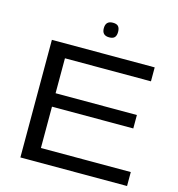

<svg xmlns="http://www.w3.org/2000/svg" viewBox="-126 -995 1021 1104"><g transform="rotate(15 384.5 -443.0)"><path d="M96 0V-700H708V-617H196V-409H680V-329H196V-83H731V0ZM410 -799Q367 -799 367 -842Q367 -886 410 -886Q433 -886 442.5 -875Q452 -864 452 -842Q452 -821 442.5 -810Q433 -799 410 -799Z"/></g></svg>

Font: Georama Extended
Style: Regular
Weight: 400
Width: 7
Designer: Jean-Baptiste Levee
Foundry: Production Type
Version: Version 1.000